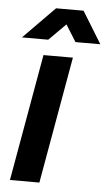

<svg xmlns="http://www.w3.org/2000/svg" viewBox="-53 -758 447 793"><g transform="rotate(5 171.0 -361.5)"><path d="M19 0 112 -526H234L141 0ZM17 -591 147 -723H261L342 -591H239L174 -695H230L126 -591Z"/></g></svg>

Font: Archivo SemiBold SemiBold
Style: Italic
Weight: 600
Italic angle: -10°
Version: Version 2.001